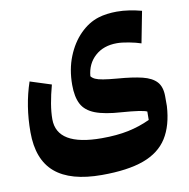

<svg xmlns="http://www.w3.org/2000/svg" viewBox="-87 -594 954 970"><g transform="rotate(-10 390.5 -109.0)"><path d="M670.4 -329.6Q645 -338.4 608.9 -345.2Q572.8 -352.1 547.9 -352.1Q479 -352.1 435.8 -313.2Q392.6 -274.4 387.2 -210.9Q394.5 -201.2 408 -194.8Q421.4 -188.5 447.5 -184.1Q473.6 -179.7 519.5 -175.8Q596.7 -169.9 645.8 -158Q694.8 -146 718.3 -120.1Q741.7 -94.2 741.7 -45.9V4.4Q735.8 103.5 695.8 167Q655.8 230.5 573.7 260.5Q491.7 290.5 358.4 290.5Q197.8 290.5 118.9 223.1Q40 155.8 40 15.1Q40 -120.1 80.1 -238.3L188.5 -203.6Q174.8 -153.3 167.5 -109.6Q160.2 -65.9 160.2 -30.3Q160.2 107.4 390.1 107.4Q467.3 107.4 526.9 95Q586.4 82.5 639.2 57.6L639.6 14.6Q616.7 3.4 511.2 -4.4Q425.3 -9.8 376.7 -28.6Q328.1 -47.4 308.6 -84.7Q289.1 -122.1 289.1 -183.1Q289.1 -263.2 315.2 -328.1Q341.3 -393.1 384.5 -436.5Q427.7 -480 479 -496.1Q500.5 -502.9 525.4 -506.1Q550.3 -509.3 574.7 -509.3Q606.4 -509.3 638.4 -504.4Q670.4 -499.5 701.7 -491.2Z"/></g></svg>

Font: Pinar DS2-Bold
Style: Regular
Weight: 700
Designer: Amin Abedi
Version: Version 2.000